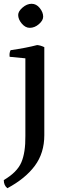

<svg xmlns="http://www.w3.org/2000/svg" viewBox="-45 -748 326 1014"><path d="M51 -669Q51 -688 74 -708Q97 -728 122 -728Q147 -728 165 -705.5Q183 -683 183 -660Q183 -640 160.5 -620.5Q138 -601 112 -601Q89 -601 70 -623.5Q51 -646 51 -669ZM189 -34Q189 60 139 127.5Q89 195 -6 246Q-25 231 -25 203Q45 162 67.5 110Q90 58 89 -30V-440L6 -448Q3 -468 11 -483Q94 -495 151 -510Q168 -509 189 -499Z"/></svg>

Font: Alike
Style: Regular
Weight: 400
Designer: Cyreal (www.cyreal.org)
Foundry: Cyreal (www.cyreal.org)
Version: Version 1.212